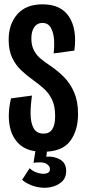

<svg xmlns="http://www.w3.org/2000/svg" viewBox="-20 -691 395 888"><path d="M179 11Q108 11 70.5 -23Q33 -57 24 -113.5Q15 -170 31 -236L128 -249Q121 -203 121.5 -162.5Q122 -122 136 -97.5Q150 -73 182 -73Q235 -73 235 -154Q235 -201 220.5 -230.5Q206 -260 184 -280Q162 -300 138 -317Q107 -339 80 -364Q53 -389 36.5 -423.5Q20 -458 20 -507Q20 -579 60 -625Q100 -671 177 -671Q262 -671 299.5 -613.5Q337 -556 324 -457L228 -444Q232 -473 230 -506Q228 -539 215.5 -562Q203 -585 176 -585Q152 -585 138.5 -565.5Q125 -546 125 -513Q125 -480 137.5 -457Q150 -434 169.5 -418.5Q189 -403 208 -390Q246 -365 276 -334.5Q306 -304 323.5 -262.5Q341 -221 341 -164Q341 -87 304 -38Q267 11 179 11ZM82 141 117 87Q131 101 153 108Q175 115 193 111.5Q211 108 211 91Q211 77 195 66.5Q179 56 135 62L146 -6H199L194 34Q227 30 256.5 46Q286 62 286 100Q286 132 265 150.5Q244 169 212.5 175Q181 181 146 172.5Q111 164 82 141Z"/></svg>

Font: Bricolage Grotesque 96pt Condensed Medium
Style: Regular
Weight: 500
Width: 3
Designer: Mathieu Triay
Foundry: Atelier Triay
Version: Version 1.001; ttfautohint (v1.8.4.7-5d5b);gftools[0.9.33.de